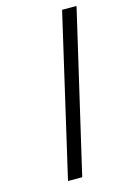

<svg xmlns="http://www.w3.org/2000/svg" viewBox="-109 -744 521 796"><g transform="rotate(-15 151.5 -346.0)"><path d="M142 0 303 -692H241L81 0Z"/></g></svg>

Font: RazerF5 Light
Style: Italic
Weight: 300
Foundry: Razer Inc.
Version: Version 2